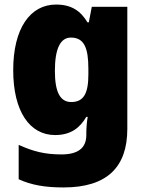

<svg xmlns="http://www.w3.org/2000/svg" viewBox="-20 -583 639 843"><path d="M226 -563C113 -563 38 -459 38 -275C38 -93 111 10 222 10C291 10 331 -22 359 -70H365C361 -46 359 -18 359 1V10C359 68 321 95 250 95C177 95 126 82 62 53V204C119 230 179 240 259 240C451 240 539 150 539 -17V-553H383L370 -485H364C334 -535 294 -563 226 -563ZM291 -418C350 -418 368 -372 368 -281V-256C368 -174 348 -135 293 -135C245 -135 221 -177 221 -272C221 -369 245 -418 291 -418Z"/></svg>

Font: Noto Sans Telugu SemiCondensed Black
Style: Regular
Weight: 900
Width: 4
Designer: Jelle Bosma - Monotype Design Team
Foundry: Monotype Imaging Inc.
Version: Version 2.005